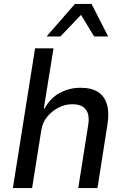

<svg xmlns="http://www.w3.org/2000/svg" viewBox="-20 -949 634 969"><path d="M45 0 157 -705H250L201 -401H205Q234 -455 282.5 -480.5Q331 -506 386 -506Q442 -506 475 -484.5Q508 -463 520 -421Q532 -379 522 -319L472 0H375L424 -311Q431 -348 424.5 -372.5Q418 -397 398.5 -410Q379 -423 345 -423Q308 -423 274.5 -405.5Q241 -388 218 -359.5Q195 -331 189 -295L142 0ZM215 -765 358 -929H442L526 -765H455L389 -874L285 -765Z"/></svg>

Font: Nunito Sans 7pt SemiCondensed Medium
Style: Italic
Weight: 500
Width: 4
Italic angle: -9°
Designer: Vernon Adams
Foundry: Vernon Adams
Version: Version 3.101;gftools[0.9.27]